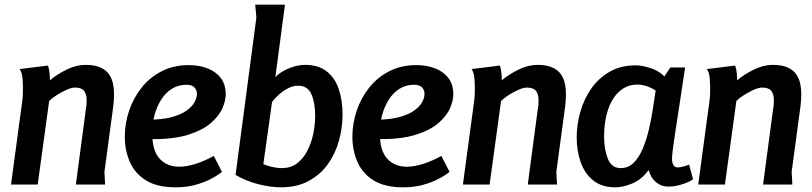

<svg xmlns="http://www.w3.org/2000/svg" viewBox="-20 -788 3467 820"><path d="M185 -508Q190 -492 191.5 -476.5Q193 -461 193 -445Q224 -471 265 -491Q306 -511 346 -511Q388 -511 415 -497Q442 -483 454.5 -455.5Q467 -428 467 -387Q467 -360 464 -336L426 -54L429 0H304L347 -324Q349 -333 349.5 -342Q350 -351 350 -360Q350 -386 339 -400Q328 -414 300 -414Q285 -414 263 -404Q241 -394 221 -381Q201 -368 190 -357L141 0H27L75 -356Q77 -370 77.5 -384.5Q78 -399 78 -414Q78 -431 76 -454.5Q74 -478 64 -493Z M786 -510Q829 -510 865 -496.5Q901 -483 922.5 -455.5Q944 -428 944 -384Q944 -359 930 -326Q916 -293 880 -262Q844 -231 780 -211.5Q716 -192 617 -194V-277Q671 -277 710 -287Q749 -297 773.5 -313.5Q798 -330 809.5 -349.5Q821 -369 821 -387Q821 -404 810 -415Q799 -426 777 -426Q741 -426 713.5 -408.5Q686 -391 667.5 -361Q649 -331 639.5 -295Q630 -259 630 -221Q630 -145 661.5 -110.5Q693 -76 745 -76Q777 -76 815 -88Q853 -100 893 -122L928 -54Q928 -54 914.5 -44Q901 -34 875 -21Q849 -8 812.5 2Q776 12 730 12Q652 12 604.5 -17Q557 -46 535 -95.5Q513 -145 513 -204Q513 -261 531.5 -315.5Q550 -370 585 -414Q620 -458 671 -484Q722 -510 786 -510Z M986 -41 1075 -713 1070 -768H1197L1156 -459Q1172 -475 1193.5 -486.5Q1215 -498 1238.5 -504.5Q1262 -511 1283 -511Q1340 -511 1375.5 -483Q1411 -455 1427 -407Q1443 -359 1443 -299Q1443 -242 1427.5 -186.5Q1412 -131 1380 -86.5Q1348 -42 1298 -15Q1248 12 1180 12Q1137 12 1084.5 -1Q1032 -14 986 -41L1058 -122Q1081 -94 1117.5 -82Q1154 -70 1184 -70Q1221 -70 1247.5 -89.5Q1274 -109 1291.5 -142Q1309 -175 1317.5 -214.5Q1326 -254 1326 -293Q1326 -349 1310 -385.5Q1294 -422 1253 -422Q1231 -422 1208.5 -410Q1186 -398 1168.5 -381.5Q1151 -365 1142 -353L1103 -75Z M1758 -510Q1801 -510 1837 -496.5Q1873 -483 1894.5 -455.5Q1916 -428 1916 -384Q1916 -359 1902 -326Q1888 -293 1852 -262Q1816 -231 1752 -211.5Q1688 -192 1589 -194V-277Q1643 -277 1682 -287Q1721 -297 1745.5 -313.5Q1770 -330 1781.5 -349.5Q1793 -369 1793 -387Q1793 -404 1782 -415Q1771 -426 1749 -426Q1713 -426 1685.5 -408.5Q1658 -391 1639.5 -361Q1621 -331 1611.5 -295Q1602 -259 1602 -221Q1602 -145 1633.5 -110.5Q1665 -76 1717 -76Q1749 -76 1787 -88Q1825 -100 1865 -122L1900 -54Q1900 -54 1886.5 -44Q1873 -34 1847 -21Q1821 -8 1784.5 2Q1748 12 1702 12Q1624 12 1576.5 -17Q1529 -46 1507 -95.5Q1485 -145 1485 -204Q1485 -261 1503.5 -315.5Q1522 -370 1557 -414Q1592 -458 1643 -484Q1694 -510 1758 -510Z M2115 -508Q2120 -492 2121.5 -476.5Q2123 -461 2123 -445Q2154 -471 2195 -491Q2236 -511 2276 -511Q2318 -511 2345 -497Q2372 -483 2384.5 -455.5Q2397 -428 2397 -387Q2397 -360 2394 -336L2356 -54L2359 0H2234L2277 -324Q2279 -333 2279.5 -342Q2280 -351 2280 -360Q2280 -386 2269 -400Q2258 -414 2230 -414Q2215 -414 2193 -404Q2171 -394 2151 -381Q2131 -368 2120 -357L2071 0H1957L2005 -356Q2007 -370 2007.5 -384.5Q2008 -399 2008 -414Q2008 -431 2006 -454.5Q2004 -478 1994 -493Z M2843 -500H2906Q2891 -398 2880.5 -331Q2870 -264 2864 -223.5Q2858 -183 2855 -161Q2852 -139 2851 -128Q2850 -117 2850 -109Q2850 -96 2855 -84.5Q2860 -73 2875 -73Q2885 -73 2899 -77Q2913 -81 2923 -85L2940 -22Q2918 -8 2889 0.5Q2860 9 2834 9Q2804 9 2781 -10.5Q2758 -30 2752 -59H2748Q2719 -20 2679.5 -4Q2640 12 2608 12Q2550 12 2513.5 -17.5Q2477 -47 2460 -95.5Q2443 -144 2443 -201Q2443 -256 2458.5 -310.5Q2474 -365 2505.5 -410Q2537 -455 2584.5 -482Q2632 -509 2696 -509Q2722 -509 2761.5 -496Q2801 -483 2828 -450V-365Q2760 -427 2702 -427Q2670 -427 2644 -411.5Q2618 -396 2599 -366.5Q2580 -337 2570 -296Q2560 -255 2560 -204Q2560 -150 2576 -110Q2592 -70 2631 -70Q2663 -70 2686 -92.5Q2709 -115 2725 -153Q2741 -191 2752 -238Q2763 -285 2770 -334L2781 -407Z M3120 -508Q3125 -492 3126.5 -476.5Q3128 -461 3128 -445Q3159 -471 3200 -491Q3241 -511 3281 -511Q3323 -511 3350 -497Q3377 -483 3389.5 -455.5Q3402 -428 3402 -387Q3402 -360 3399 -336L3361 -54L3364 0H3239L3282 -324Q3284 -333 3284.5 -342Q3285 -351 3285 -360Q3285 -386 3274 -400Q3263 -414 3235 -414Q3220 -414 3198 -404Q3176 -394 3156 -381Q3136 -368 3125 -357L3076 0H2962L3010 -356Q3012 -370 3012.5 -384.5Q3013 -399 3013 -414Q3013 -431 3011 -454.5Q3009 -478 2999 -493Z"/></svg>

Font: Rosario Light
Style: Bold Italic
Weight: 700
Italic angle: -8.05°
Version: Version 1.101; ttfautohint (v1.8.1.43-b0c9)